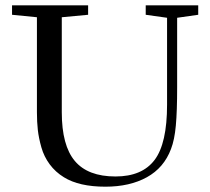

<svg xmlns="http://www.w3.org/2000/svg" viewBox="-20 -683 784 716"><path d="M373 13.2Q274.9 13.2 218.3 -22Q186.5 -41.5 165.3 -70.3Q144 -99.1 134.3 -133.5Q124.5 -168 121.1 -198Q117.7 -228 117.7 -264.2V-618.7L24.9 -627.9V-663.1H308.6V-627.9L210.4 -618.7V-264.2Q210.4 -140.6 259 -82.8Q307.6 -24.9 410.6 -24.9Q509.8 -24.9 556.4 -86.4Q603 -147.9 603 -292.5V-616.7L523.4 -627.9V-663.1H719.2V-627.9L640.6 -616.7V-357.9Q640.6 -268.1 635.7 -214.8Q630.9 -161.6 617.7 -127.4Q591.3 -57.1 527.6 -22Q463.9 13.2 373 13.2Z"/></svg>

Font: Elstob 8pt
Style: Regular
Weight: 400
Designer: Peter S. Baker
Version: Version 1.015